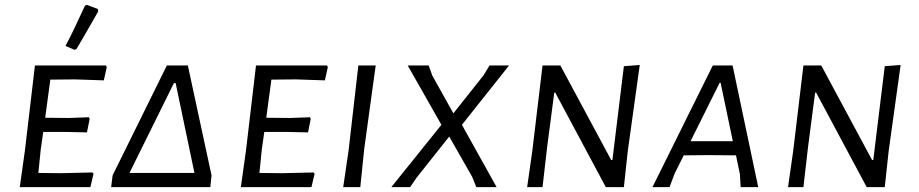

<svg xmlns="http://www.w3.org/2000/svg" viewBox="-20 -766 3762 786"><path d="M186 -440 165 -284 261 -283 344 -286 347 -279 336 -224 247 -226H157L147 -156L137 -58L230 -57L358 -60L363 -55L350 0H61L82 -150L123 -498H414L417 -491L405 -437L286 -441ZM336 -746 381 -729 382 -719 324 -618 293 -565 285 -562 248 -578Q274 -625 328 -743Z M441 -48 663 -498H749L846 -48L841 0H435ZM776 -58 699 -426H692L510 -58Z M1091 -440 1070 -284 1166 -283 1249 -286 1252 -279 1241 -224 1152 -226H1062L1052 -156L1042 -58L1135 -57L1263 -60L1268 -55L1255 0H966L987 -150L1028 -498H1319L1322 -491L1310 -437L1191 -441Z M1471 -156 1455 0H1385L1407 -150L1447 -498H1518Z M1871 -255 2013 0H1930L1913 -42L1819 -207L1685 -38L1659 0H1582L1787 -255L1649 -498H1735L1750 -456L1836 -302L1959 -457L1984 -498H2064Z M2550 -148 2534 0H2460L2253 -387H2249L2220 -165L2201 0H2138L2159 -147L2201 -498H2274L2482 -111H2487L2534 -495L2599 -500Z M3084 0H3012L3009 -53L2993 -130L2880 -131L2779 -130L2742 -56L2721 0H2651L2898 -498H2979ZM2930 -427H2926L2807 -188H2980Z M3618 -148 3602 0H3528L3321 -387H3317L3288 -165L3269 0H3206L3227 -147L3269 -498H3342L3550 -111H3555L3602 -495L3667 -500Z"/></svg>

Font: Alegreya Sans SC
Style: Italic
Weight: 400
Italic angle: -7°
Designer: Juan Pablo del Peral
Foundry: Huerta Tipografica
Version: Version 2.008; ttfautohint (v1.6)